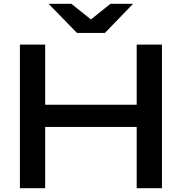

<svg xmlns="http://www.w3.org/2000/svg" viewBox="-20 -983 950 1003"><path d="M84 -750H216V0H84ZM694 -750H826V0H694ZM155 -436H757V-320H155ZM528 -811H382L234 -963H353L483 -859H427L557 -963H675Z"/></svg>

Font: Unbounded
Style: Regular
Weight: 400
Designer: Luke Prowse, Jean-Baptiste Morizot, Fátima Lázaro, Florian Runge
Foundry: NaN
Version: Version 1.701;gftools[0.9.28.dev5+ged2979d]